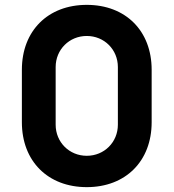

<svg xmlns="http://www.w3.org/2000/svg" viewBox="-20 -755 714 790"><path d="M337 15C497 15 604 -92 604 -252V-468C604 -628 497 -735 337 -735C177 -735 70 -628 70 -468V-252C70 -92 177 15 337 15ZM209 -242V-479C209 -551 265 -607 337 -607C409 -607 465 -551 465 -479V-242C465 -170 409 -114 337 -114C265 -114 209 -170 209 -242Z"/></svg>

Font: Eudonet ExtraBold
Style: Regular
Weight: 800
Designer: Mikhail Sharanda
Foundry: Mikhail Sharanda
Version: Version 4.503;Glyphs 3.1.2 (3151)